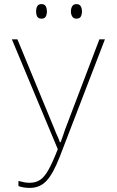

<svg xmlns="http://www.w3.org/2000/svg" viewBox="-20 -906 570 937"><path d="M126 11Q93 11 70 2V-23Q85 -19 97.5 -16.5Q110 -14 125 -14Q154 -14 175.5 -28Q197 -42 217 -78Q237 -114 262 -178L38 -714H65L245 -278Q253 -257 259.5 -243.5Q266 -230 272 -212H276Q282 -228 287.5 -244Q293 -260 298 -275L465 -714H492L272 -142Q239 -57 206.5 -23Q174 11 126 11ZM353 -815Q339 -815 332.5 -825.5Q326 -836 326 -850Q326 -865 332.5 -875.5Q339 -886 353 -886Q368 -886 374 -875.5Q380 -865 380 -850Q380 -836 374.5 -825.5Q369 -815 353 -815ZM182 -815Q167 -815 161.5 -825.5Q156 -836 156 -850Q156 -864 161.5 -875Q167 -886 182 -886Q198 -886 203.5 -875Q209 -864 209 -850Q209 -836 203.5 -825.5Q198 -815 182 -815Z"/></svg>

Font: Noto Sans Mono Condensed Thin
Style: Regular
Weight: 100
Width: 3
Designer: Monotype Design Team
Foundry: Monotype Imaging Inc.
Version: Version 2.014; ttfautohint (v1.8.4.7-5d5b)